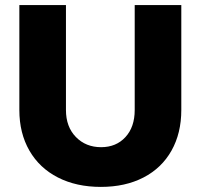

<svg xmlns="http://www.w3.org/2000/svg" viewBox="-20 -721 789 754"><path d="M377 -143Q436 -143 472.5 -182.5Q509 -222 509 -289V-701H692V-289Q692 -198 653.5 -129.5Q615 -61 543.5 -24Q472 13 376 13Q280 13 207.5 -24Q135 -61 95.5 -129.5Q56 -198 56 -289V-701H239V-289Q239 -223 278 -183Q317 -143 377 -143Z"/></svg>

Font: Montserrat arm2
Style: Bold
Weight: 700
Designer: Julieta Ulanovsky
Foundry: Julieta Ulanovsky
Version: Version 6.000